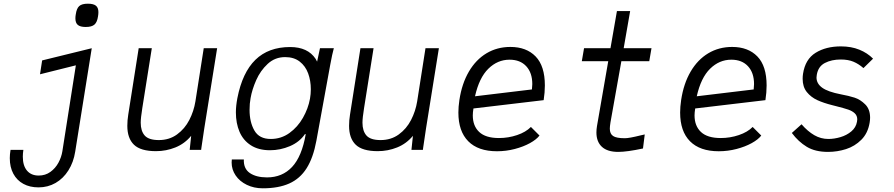

<svg xmlns="http://www.w3.org/2000/svg" viewBox="-20 -811 4840 1039"><path d="M103.5 37Q103.5 85.5 126 112.2Q148.5 139 189.5 139Q225.5 139 252.8 119.2Q280 99.5 296.2 69.5Q312.5 39.5 317.5 7.5L390.5 -457.5L196.5 -409L208 -484L476.5 -550L387 9.5Q378 67 350.2 111Q322.5 155 280.8 179Q239 203 188.5 203Q141.5 203 106.5 184Q71.5 165 52.2 129.2Q33 93.5 33 44.5Q33 25 37 0H106.5Q103.5 19.5 103.5 37ZM388 -711.5Q388 -722.5 390 -733Q394.5 -765.5 408.8 -778.2Q423 -791 455.5 -791Q485.5 -791 499 -780.2Q512.5 -769.5 512.5 -745.5Q512.5 -734.5 510.5 -723Q506 -691 491.2 -678Q476.5 -665 444 -665Q414.5 -665 401.2 -676Q388 -687 388 -711.5Z M669 -130Q669 -160 674 -190.5L730.5 -550H801.5L750 -225.5Q741.5 -172.5 741.5 -147Q741.5 -102 763.2 -77.5Q785 -53 839.5 -53Q896 -53 938 -83.5Q980 -114 1004.5 -161.8Q1029 -209.5 1037.5 -262.5L1082.5 -550H1155L1085.5 -116.5L1070 -12L1068.5 0H1006.5L1014.5 -76Q979.5 -33.5 929.2 -13.2Q879 7 824 7Q741 7 705 -27.8Q669 -62.5 669 -130Z M1233.5 68.5Q1233.5 63 1234.5 52H1299.5Q1297.5 102 1332.2 125.5Q1367 149 1425 149Q1507.5 149 1560.5 92.5Q1613.5 36 1634.5 -85H1630Q1601 -42.5 1549 -20.2Q1497 2 1441 2Q1379 2 1337.5 -24.8Q1296 -51.5 1276.2 -97.8Q1256.5 -144 1256.5 -203Q1256.5 -237.5 1264.5 -280Q1291.5 -418.5 1362.2 -487.5Q1433 -556.5 1550 -556.5Q1645.5 -556.5 1688 -492.5Q1691.5 -487 1696 -477.5L1711.5 -550H1786.5Q1778 -520 1767 -460L1692 -49Q1675 43 1639.2 99.5Q1603.5 156 1545.2 182Q1487 208 1402 208Q1354 208 1315.5 189.2Q1277 170.5 1255.2 138.5Q1233.5 106.5 1233.5 68.5ZM1657.5 -277Q1662 -302 1662 -328Q1662 -374.5 1647.5 -414Q1633 -453.5 1601.8 -477.8Q1570.5 -502 1523 -502Q1468 -502 1428.5 -465.2Q1389 -428.5 1366.5 -377.5Q1344 -326.5 1336 -280Q1330.5 -251 1330.5 -216.5Q1330.5 -150 1356.8 -104.5Q1383 -59 1445 -59Q1501.5 -59 1546.2 -91.2Q1591 -123.5 1619.5 -173.8Q1648 -224 1657.5 -277Z M1869 -130Q1869 -160 1874 -190.5L1930.5 -550H2001.5L1950 -225.5Q1941.5 -172.5 1941.5 -147Q1941.5 -102 1963.2 -77.5Q1985 -53 2039.5 -53Q2096 -53 2138 -83.5Q2180 -114 2204.5 -161.8Q2229 -209.5 2237.5 -262.5L2282.5 -550H2355L2285.5 -116.5L2270 -12L2268.5 0H2206.5L2214.5 -76Q2179.5 -33.5 2129.2 -13.2Q2079 7 2024 7Q1941 7 1905 -27.8Q1869 -62.5 1869 -130Z M2460.5 -202Q2460.5 -232.5 2466 -270Q2479.5 -359 2517.5 -423.8Q2555.5 -488.5 2613 -522.8Q2670.5 -557 2742 -557Q2828.5 -557 2878.5 -505.5Q2928.5 -454 2928.5 -348.5Q2928.5 -311 2922 -269L2542 -224Q2538.5 -201.5 2538.5 -186.5Q2538.5 -129.5 2573.2 -96.8Q2608 -64 2680 -64Q2731 -64 2778.2 -80Q2825.5 -96 2853 -124L2899.5 -77.5Q2883 -56 2847.8 -36.5Q2812.5 -17 2765.8 -4.8Q2719 7.5 2669.5 7.5Q2567.5 7.5 2514 -46.5Q2460.5 -100.5 2460.5 -202ZM2860.5 -356Q2860.5 -417 2827.8 -452.5Q2795 -488 2737.5 -488Q2672.5 -488 2622.8 -439.2Q2573 -390.5 2550.5 -290L2858.5 -327Q2860.5 -347 2860.5 -356Z M3207.5 -94Q3207.5 -110.5 3210.5 -128.5L3271.5 -480H3128.5L3140.5 -550H3283.5L3318.5 -751H3390L3355 -550H3505.5L3493.5 -480H3342.5L3283.5 -148.5Q3280 -126 3280 -114.5Q3280 -87 3297.8 -75Q3315.5 -63 3361.5 -63Q3385 -63 3447 -78.5L3469 -83.5L3459.5 -7.5Q3373 11 3325.5 11Q3267 11 3237.2 -16.5Q3207.5 -44 3207.5 -94Z M3660.5 -202Q3660.5 -232.5 3666 -270Q3679.5 -359 3717.5 -423.8Q3755.5 -488.5 3813 -522.8Q3870.5 -557 3942 -557Q4028.5 -557 4078.5 -505.5Q4128.5 -454 4128.5 -348.5Q4128.5 -311 4122 -269L3742 -224Q3738.5 -201.5 3738.5 -186.5Q3738.5 -129.5 3773.2 -96.8Q3808 -64 3880 -64Q3931 -64 3978.2 -80Q4025.5 -96 4053 -124L4099.5 -77.5Q4083 -56 4047.8 -36.5Q4012.5 -17 3965.8 -4.8Q3919 7.5 3869.5 7.5Q3767.5 7.5 3714 -46.5Q3660.5 -100.5 3660.5 -202ZM4060.5 -356Q4060.5 -417 4027.8 -452.5Q3995 -488 3937.5 -488Q3872.5 -488 3822.8 -439.2Q3773 -390.5 3750.5 -290L4058.5 -327Q4060.5 -347 4060.5 -356Z M4265 -91.5 4317.5 -138.5Q4351 -100 4386.5 -79.5Q4422 -59 4462.5 -59Q4494.5 -59 4528.2 -69Q4562 -79 4587 -100Q4612 -121 4617.5 -152Q4619 -159 4619 -165Q4619 -185 4605.5 -197.8Q4592 -210.5 4570 -218Q4548 -225.5 4506.5 -236L4485 -241.5Q4437 -253.5 4402.8 -269.2Q4368.5 -285 4346 -313Q4323.5 -341 4323.5 -384.5Q4323.5 -399 4325.5 -411.5Q4337.5 -490.5 4393.5 -525.2Q4449.5 -560 4530.5 -560Q4586.5 -560 4630.2 -542.2Q4674 -524.5 4704.5 -493.5L4652.5 -442.5Q4627 -465 4598.5 -477Q4570 -489 4529.5 -489Q4480 -489 4443.8 -470.2Q4407.5 -451.5 4400 -406Q4398.5 -398.5 4398.5 -391.5Q4398.5 -358.5 4429.5 -336.2Q4460.5 -314 4530.5 -300.5Q4574 -292.5 4604.8 -282.5Q4635.5 -272.5 4662 -246.2Q4688.5 -220 4688.5 -174Q4688.5 -163 4686 -147Q4676.5 -90 4641.2 -54.8Q4606 -19.5 4558.5 -4.2Q4511 11 4460.5 11Q4391.5 11 4346 -16.5Q4300.5 -44 4265 -91.5Z"/></svg>

Font: JuliaMono Light
Style: Italic
Weight: 300
Italic angle: -9°
Monospace: yes
Designer: cormullion
Foundry: corm
Version: Version 0.054; ttfautohint (v1.8.4)